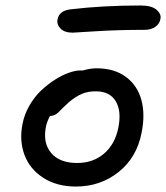

<svg xmlns="http://www.w3.org/2000/svg" viewBox="-20 -664 606 700"><path d="M245.1 -544.9Q215.3 -544.9 200.7 -559.8Q186 -574.7 189.9 -594.2Q196.3 -625 236.8 -629.9Q354 -644 492.2 -644Q533.2 -644 551 -628.2Q568.8 -612.3 564.9 -595.2Q562 -577.1 546.4 -566.2Q530.8 -555.2 506.8 -555.2Q409.2 -555.2 328.4 -550Q247.6 -544.9 245.1 -544.9ZM256.8 16.1Q188 16.1 138.7 -15.1Q89.4 -46.4 69.6 -98.4Q49.8 -150.4 62 -211.9Q68.8 -247.6 87.6 -279.8Q106.4 -312 130.4 -334.5Q154.3 -356.9 180.9 -373.8Q207.5 -390.6 231.4 -398.9Q255.4 -407.2 272.9 -407.2H282.2Q309.6 -415 332 -415Q397 -415 439.2 -383.5Q481.4 -352.1 495.6 -299.1Q509.8 -246.1 496.1 -179.2Q478.5 -89.4 412.1 -36.6Q345.7 16.1 256.8 16.1ZM147.9 -204.1Q135.3 -144 166 -106.9Q196.8 -69.8 261.2 -69.8Q319.3 -69.8 359.1 -103.8Q398.9 -137.7 411.1 -196.8Q423.8 -258.3 402.1 -294.7Q380.4 -331.1 329.1 -331.1Q299.8 -331.1 277.8 -321.5Q255.9 -312 231.9 -292Q221.2 -282.7 210 -271.5Q198.7 -260.3 193.1 -254.6Q187.5 -249 179.7 -245.1Q171.9 -241.2 162.1 -241.2Q151.9 -221.7 147.9 -204.1Z"/></svg>

Font: Shantell Sans Irregular Bouncy
Style: Italic
Weight: 400
Italic angle: -11.31°
Designer: Stephen Nixon, Anya Danilova, Shantell Martin
Foundry: Arrow Type
Version: Version 1.006;[9816181b4]